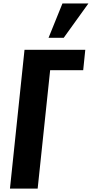

<svg xmlns="http://www.w3.org/2000/svg" viewBox="-20 -1100 536 1120"><path d="M263.2 -879.4 344.2 -1079.6H495.6L351.6 -879.4ZM38.1 0 123 -809.6H477.5L465.3 -690.4H272.5L199.7 0Z"/></svg>

Font: Oswald
Style: Demi-Bold
Weight: 600
Designer: Vernon Adams
Foundry: Vernon Adams
Version: 3.0; ttfautohint (v0.94.23-7a4d-dirty) -l 8 -r 50 -G 200 -x 